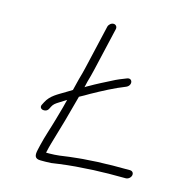

<svg xmlns="http://www.w3.org/2000/svg" viewBox="-103 -786 839 882"><g transform="rotate(15 316.0 -345.5)"><path d="M167.8 1H190.8C198.8 1 207.8 0.7 218 0C267.3 -7.3 318.1 -13.6 369.7 -16L415.4 -19C430.9 -19.7 443.6 -20 453.6 -20C464.3 -20 474.7 -20.3 484.8 -21H566.8C578.5 -21 589.9 -30 592.6 -41.5C595.2 -53 588 -62 576.3 -62H493.3C483.8 -61.3 473.4 -61 462.1 -61C451.4 -61 438.3 -60.7 422.9 -60L377.2 -57C346.5 -55.7 319.5 -51.8 291.3 -49C261.5 -44.5 230.4 -40 200.2 -40H183.2L189.2 -66C190.9 -73.3 193 -81 195.5 -89C218.3 -164.1 240.6 -243.4 262.5 -327C277.7 -335 293 -343.7 308.5 -353C358 -380.4 409.6 -408 460.8 -428C488.5 -440.4 479.5 -477.2 452.4 -465C431.8 -457 410.3 -448.7 388.9 -437C362.3 -423.6 321.6 -403.1 294.3 -387C287.6 -383.7 281.4 -380 275.8 -376L282 -403C288.5 -425 294.1 -446.7 299 -468L345.9 -671C348.5 -682.4 340.8 -692 329.8 -692C318.7 -692 307.5 -682.4 304.9 -671L258 -468C253.3 -447.3 247.8 -426.3 241.5 -405C237.3 -387 232.8 -368.7 227.8 -350C217.8 -344 208.4 -338.3 199.9 -333C165.6 -311.8 133.1 -297.5 114.3 -261L108.7 -250C93.6 -225 133.5 -214.7 145.2 -239L150.7 -250C157.2 -262.5 165.4 -268.5 179 -277C189.2 -283.7 200.9 -291 214 -299C210.6 -287 207.3 -274.3 204.3 -261L187.4 -201C174.5 -154.7 158.6 -110.8 148.2 -66L142.9 -43C136.4 -14.8 139.5 1 167.8 1Z"/></g></svg>

Font: HoneyBee
Style: SeLitIt
Weight: 300
Foundry: Cannot Into Space Fonts
Version: Version 0.89